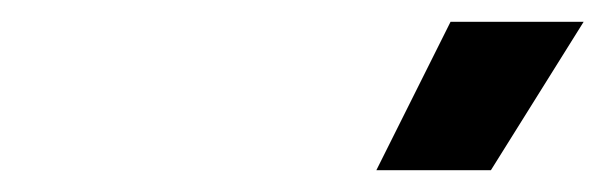

<svg xmlns="http://www.w3.org/2000/svg" viewBox="-20 -720 555 176"><path d="M325 -564H430L515 -700H393Z"/></svg>

Font: Unageo
Style: SemiBold-Italic
Weight: 600
Designer: Richard Sepsi
Foundry: Richard Sepsi
Version: Version 2.000